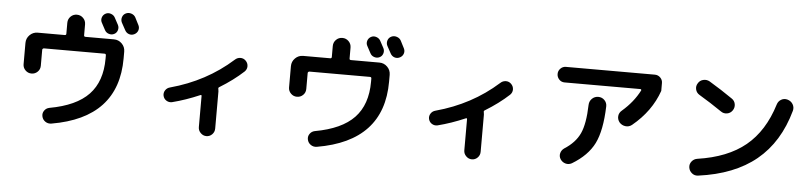

<svg xmlns="http://www.w3.org/2000/svg" viewBox="-49 -1118 6097 1441"><g transform="rotate(5 3000.0 -398.0)"><path d="M118.2 -384.8V-544.9Q118.2 -580.1 143.1 -605Q168 -629.9 203.1 -629.9H407.2Q418 -629.9 418 -640.6V-722.7Q418 -751 437.5 -770.5Q457 -790 484.9 -790Q512.7 -790 532.2 -770.5Q551.8 -751 551.8 -722.7V-640.6Q551.8 -629.9 563.5 -629.9H777.3Q812.5 -629.9 837.4 -605Q862.3 -580.1 862.3 -544.9V-493.2Q862.3 -43.9 364.3 41Q338.9 44.9 318.4 30.8Q297.9 16.6 293 -7.8Q288.1 -31.2 301.8 -50.8Q315.4 -70.3 338.9 -75.2Q540 -111.3 633.8 -210Q727.5 -308.6 727.5 -480.5V-504.9Q727.5 -516.6 716.8 -516.6H259.8Q255.9 -516.6 252 -513.2Q248 -509.8 248 -504.9V-384.8Q248 -357.4 229 -338.9Q210 -320.3 183.1 -320.3Q156.2 -320.3 137.2 -339.4Q118.2 -358.4 118.2 -384.8ZM769.5 -793Q773.4 -784.2 783.7 -766.6Q793.9 -749 797.9 -740.2Q807.6 -720.7 800.8 -699.7Q793.9 -678.7 774.4 -669.9Q755.9 -661.1 734.9 -668Q713.9 -674.8 704.1 -694.3Q700.2 -703.1 689.9 -720.7Q679.7 -738.3 675.8 -747.1Q666 -765.6 672.4 -785.6Q678.7 -805.7 697.8 -815.9Q716.8 -826.2 738.3 -818.8Q759.8 -811.5 769.5 -793ZM922.9 -807.6Q927.7 -797.9 937.5 -778.8Q947.3 -759.8 951.2 -752Q960.9 -732.4 954.1 -712.4Q947.3 -692.4 927.2 -682.1Q907.2 -671.9 886.7 -678.7Q866.2 -685.5 855.5 -706.1Q846.7 -723.6 826.2 -759.8Q816.4 -779.3 822.8 -800.3Q829.1 -821.3 849.1 -831.1Q869.1 -840.8 891.1 -833.5Q913.1 -826.2 922.9 -807.6Z M1252.9 -198.2Q1230.5 -193.4 1210.9 -205.1Q1191.4 -216.8 1185.5 -240.2Q1180.7 -262.7 1192.9 -281.7Q1205.1 -300.8 1227.5 -306.6Q1497.1 -379.9 1694.3 -556.6Q1711.9 -573.2 1735.4 -573.7Q1758.8 -574.2 1775.9 -557.1Q1793 -540 1793.5 -516.6Q1793.9 -493.2 1776.4 -475.6Q1699.2 -404.3 1596.7 -341.8Q1586.9 -336.9 1590.8 -325.2Q1592.8 -315.4 1592.8 -308.6V-29.3Q1592.8 -2.9 1574.7 15.1Q1556.6 33.2 1531.7 33.2Q1506.8 33.2 1488.3 14.6Q1469.7 -3.9 1469.7 -29.3V-263.7Q1469.7 -273.4 1460 -269.5Q1353.5 -223.6 1252.9 -198.2Z M2118.2 -384.8V-544.9Q2118.2 -580.1 2143.1 -605Q2168 -629.9 2203.1 -629.9H2407.2Q2418 -629.9 2418 -640.6V-722.7Q2418 -751 2437.5 -770.5Q2457 -790 2484.9 -790Q2512.7 -790 2532.2 -770.5Q2551.8 -751 2551.8 -722.7V-640.6Q2551.8 -629.9 2563.5 -629.9H2777.3Q2812.5 -629.9 2837.4 -605Q2862.3 -580.1 2862.3 -544.9V-493.2Q2862.3 -43.9 2364.3 41Q2338.9 44.9 2318.4 30.8Q2297.9 16.6 2293 -7.8Q2288.1 -31.2 2301.8 -50.8Q2315.4 -70.3 2338.9 -75.2Q2540 -111.3 2633.8 -210Q2727.5 -308.6 2727.5 -480.5V-504.9Q2727.5 -516.6 2716.8 -516.6H2259.8Q2255.9 -516.6 2252 -513.2Q2248 -509.8 2248 -504.9V-384.8Q2248 -357.4 2229 -338.9Q2210 -320.3 2183.1 -320.3Q2156.2 -320.3 2137.2 -339.4Q2118.2 -358.4 2118.2 -384.8ZM2769.5 -793Q2773.4 -784.2 2783.7 -766.6Q2793.9 -749 2797.9 -740.2Q2807.6 -720.7 2800.8 -699.7Q2793.9 -678.7 2774.4 -669.9Q2755.9 -661.1 2734.9 -668Q2713.9 -674.8 2704.1 -694.3Q2700.2 -703.1 2689.9 -720.7Q2679.7 -738.3 2675.8 -747.1Q2666 -765.6 2672.4 -785.6Q2678.7 -805.7 2697.8 -815.9Q2716.8 -826.2 2738.3 -818.8Q2759.8 -811.5 2769.5 -793ZM2922.9 -807.6Q2927.7 -797.9 2937.5 -778.8Q2947.3 -759.8 2951.2 -752Q2960.9 -732.4 2954.1 -712.4Q2947.3 -692.4 2927.2 -682.1Q2907.2 -671.9 2886.7 -678.7Q2866.2 -685.5 2855.5 -706.1Q2846.7 -723.6 2826.2 -759.8Q2816.4 -779.3 2822.8 -800.3Q2829.1 -821.3 2849.1 -831.1Q2869.1 -840.8 2891.1 -833.5Q2913.1 -826.2 2922.9 -807.6Z M3252.9 -198.2Q3230.5 -193.4 3210.9 -205.1Q3191.4 -216.8 3185.5 -240.2Q3180.7 -262.7 3192.9 -281.7Q3205.1 -300.8 3227.5 -306.6Q3497.1 -379.9 3694.3 -556.6Q3711.9 -573.2 3735.4 -573.7Q3758.8 -574.2 3775.9 -557.1Q3793 -540 3793.5 -516.6Q3793.9 -493.2 3776.4 -475.6Q3699.2 -404.3 3596.7 -341.8Q3586.9 -336.9 3590.8 -325.2Q3592.8 -315.4 3592.8 -308.6V-29.3Q3592.8 -2.9 3574.7 15.1Q3556.6 33.2 3531.7 33.2Q3506.8 33.2 3488.3 14.6Q3469.7 -3.9 3469.7 -29.3V-263.7Q3469.7 -273.4 3460 -269.5Q3353.5 -223.6 3252.9 -198.2Z M4174.8 -602.5Q4150.4 -602.5 4133.8 -620.1Q4117.2 -637.7 4117.2 -661.6Q4117.2 -685.5 4134.3 -702.6Q4151.4 -719.7 4174.8 -719.7H4844.7Q4869.1 -719.7 4886.2 -702.6Q4903.3 -685.5 4903.3 -662.1V-602.5Q4848.6 -445.3 4707 -329.1Q4684.6 -311.5 4657.2 -315.4Q4629.9 -319.3 4612.3 -339.8Q4595.7 -361.3 4598.1 -386.7Q4600.6 -412.1 4622.1 -429.7Q4707 -502.9 4752.9 -592.8Q4753.9 -596.7 4752 -599.6Q4750 -602.5 4746.1 -602.5ZM4369.1 -450.2Q4370.1 -478.5 4389.6 -497.6Q4409.2 -516.6 4437 -516.6Q4464.8 -516.6 4483.9 -497.1Q4502.9 -477.5 4502 -450.2Q4496.1 -267.6 4447.8 -170.4Q4399.4 -73.2 4282.2 -2.9Q4258.8 9.8 4234.4 2.9Q4210 -3.9 4195.3 -26.4Q4182.6 -47.9 4188.5 -70.8Q4194.3 -93.8 4214.8 -108.4Q4297.9 -161.1 4331.5 -234.4Q4365.2 -307.6 4369.1 -450.2Z M5852.5 -620.1Q5879.9 -612.3 5893.6 -589.4Q5907.2 -566.4 5900.4 -540Q5834 -299.8 5669.4 -164.6Q5504.9 -29.3 5234.4 6.8Q5208 10.7 5187.5 -5.9Q5167 -22.5 5163.1 -47.9Q5159.2 -73.2 5175.3 -93.8Q5191.4 -114.3 5216.8 -118.2Q5443.4 -151.4 5578.1 -262.2Q5712.9 -373 5775.4 -576.2Q5783.2 -601.6 5805.2 -614.3Q5827.1 -627 5852.5 -620.1ZM5191.4 -597.7Q5168.9 -611.3 5163.1 -636.2Q5157.2 -661.1 5170.9 -682.6Q5184.6 -706.1 5210.4 -711.9Q5236.3 -717.8 5258.8 -705.1Q5351.6 -649.4 5434.6 -591.8Q5457 -577.1 5461.4 -551.3Q5465.8 -525.4 5450.7 -503.4Q5435.5 -481.4 5409.7 -477.1Q5383.8 -472.7 5362.3 -488.3Q5278.3 -545.9 5191.4 -597.7Z"/></g></svg>

Font: Rounded-X Mgen+ 2m bold
Style: Bold
Weight: 700
Designer: [Source Han Sans]
Ryoko NISHIZUKA  (kana & ideographs); Paul D. Hunt (Latin, Greek & Cyrillic); Wenlong ZHANG  (bopomofo
Version: Version 1.059.20150602